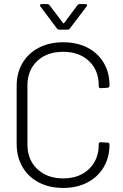

<svg xmlns="http://www.w3.org/2000/svg" viewBox="-20 -916 605 945"><path d="M62 -208V-493Q62 -557 90.5 -605.5Q119 -654 171 -681Q223 -708 291 -708Q359 -708 410.5 -681.5Q462 -655 490.5 -607Q519 -559 519 -496V-495Q519 -490 516 -487Q513 -484 509 -484L476 -482Q466 -482 466 -492V-495Q466 -570 418 -615.5Q370 -661 291 -661Q211 -661 163 -615.5Q115 -570 115 -495V-205Q115 -130 163.5 -84Q212 -38 291 -38Q370 -38 418 -84Q466 -130 466 -205V-207Q466 -216 476 -216L509 -214Q519 -214 519 -205Q519 -142 490.5 -93.5Q462 -45 410.5 -18Q359 9 291 9Q223 9 171 -18Q119 -45 90.5 -94.5Q62 -144 62 -208ZM177 -890Q177 -892 179 -894Q181 -896 185 -896H211Q220 -896 224 -890L290 -803Q291 -801 293 -801Q295 -801 296 -803L361 -890Q365 -896 374 -896H400Q406 -896 408 -892.5Q410 -889 406 -884L324 -776Q320 -770 311 -770H273Q264 -770 260 -776L179 -884Q177 -886 177 -890Z"/></svg>

Font: Barlow Light
Style: Regular
Weight: 300
Designer: Jeremy Tribby
Foundry: Tribby Type
Version: Version 1.422